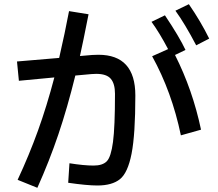

<svg xmlns="http://www.w3.org/2000/svg" viewBox="-20 -857 1040 915"><path d="M915 -641Q861 -744 816 -806L880 -837Q936 -756 977 -673ZM419 -595Q429 -596 449 -596Q625 -596 625 -402Q625 -216 607 -124.5Q589 -33 551.5 -3Q514 27 444 27Q394 27 305 14L311 -79Q380 -68 426 -68Q469 -68 489 -88.5Q509 -109 518.5 -180.5Q528 -252 528 -410Q528 -458 508 -481.5Q488 -505 439 -505Q424 -505 416 -504L339 -497Q301 -343 258 -216Q215 -89 158 38L64 0Q119 -118 161 -234.5Q203 -351 239 -488L70 -472L61 -564L262 -581Q290 -703 309 -804L402 -789Q375 -652 361 -590ZM814 -595Q898 -429 938 -239L842 -212Q799 -419 705 -589L781 -623Q740 -701 702 -753L766 -784Q835 -681 864 -619Z"/></svg>

Font: IBM Plex Sans JP Medium
Style: Regular
Weight: 500
Designer: Mike Abbink; Paul van der Laan; Pieter van Rosmalen; Wujin Sim; Yejin Wi; Jinhee Kim; Boomi Park; Yona Kim; Kichan Ma
Foundry: Sandoll Inc.
Version: Version 1.001